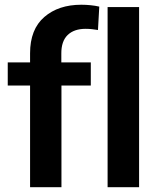

<svg xmlns="http://www.w3.org/2000/svg" viewBox="-20 -778 669 798"><path d="M105 0H235.4V-467.8L234.9 -478.5V-554.7Q234.4 -606.4 261 -632.3Q287.6 -658.2 335.9 -658.2Q349.6 -658.2 362.5 -656.7Q375.5 -655.3 387.2 -653.3L392.6 -750.5Q376 -754.4 356.9 -756.3Q337.9 -758.3 317.9 -758.3Q223.1 -758.3 164.1 -707.3Q105 -656.2 105 -556.6ZM12.2 -422.4H357.4V-518.6H176.8H152.8H12.2ZM427.2 0H558.1V-748.5H427.2Z"/></svg>

Font: Roboto Flex
Style: wght 600 wdth 140 opsz 13.0 GRAD 0.00 slnt 0.00 XTRA 468 XOPQ 96 YOPQ 79 YTLC 514 YTUC 712 YTAS 750 YTDE -203.00 YTFI 738
Weight: 600
Width: 8
Designer: Berlow after Robertson
Foundry: Google
Version: Version 3.100